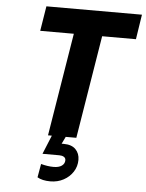

<svg xmlns="http://www.w3.org/2000/svg" viewBox="-62 -749 795 1047"><g transform="rotate(5 336.0 -225.5)"><path d="M651 -564H466L374 0H219L311 -564H127L149 -700H672ZM325 127Q325 115 315 109Q305 103 290 103H198L199 100L240 0H316L297 39H309Q352 39 374 61.5Q396 84 396 119Q396 155 377 184.5Q358 214 325.5 231.5Q293 249 253 249Q209 249 182 233L195 159Q232 169 264 169Q293 169 309 157.5Q325 146 325 127Z"/></g></svg>

Font: Be Vietnam ExtraBold
Style: Italic
Weight: 800
Italic angle: -9.778°
Designer: Gabriel Lam
Foundry: TypeRant
Version: Version 3.000